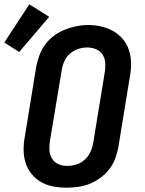

<svg xmlns="http://www.w3.org/2000/svg" viewBox="-54 -862 674 890"><path d="M255 8Q224 8 193.5 2.5Q163 -3 137.5 -17.5Q112 -32 93 -55Q74 -78 65 -106Q56 -134 55.5 -165.5Q55 -197 61 -228L114 -553Q119 -580 129 -606.5Q139 -633 156 -656Q173 -679 196.5 -696.5Q220 -714 246.5 -724.5Q273 -735 300 -740.5Q327 -746 355 -746Q386 -746 416 -739Q446 -732 471.5 -717.5Q497 -703 516 -680Q535 -657 544 -629Q553 -601 553.5 -569.5Q554 -538 548 -507L495 -182Q490 -155 480.5 -128.5Q471 -102 453.5 -79Q436 -56 412.5 -38.5Q389 -21 363 -10.5Q337 0 309.5 4Q282 8 255 8ZM257 -93Q279 -93 300 -99.5Q321 -106 338 -121Q355 -136 364.5 -156.5Q374 -177 378 -199L431 -523Q435 -545 434 -567.5Q433 -590 422.5 -607.5Q412 -625 392 -633.5Q372 -642 350 -642Q329 -642 308 -635Q287 -628 270 -613Q253 -598 244 -577.5Q235 -557 232 -536L178 -212Q174 -190 175 -168Q176 -146 186.5 -128Q197 -110 216 -101.5Q235 -93 257 -93ZM35 -621 -34 -665 82 -842 174 -784Z"/></svg>

Font: Iosevka Slab Extended Oblique
Style: Bold
Weight: 700
Width: 7
Italic angle: -9°
Monospace: yes
Designer: Belleve Invis
Foundry: Belleve Invis
Version: Version 11.1.1; ttfautohint (v1.8.3)